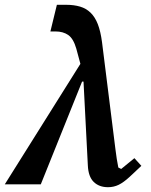

<svg xmlns="http://www.w3.org/2000/svg" viewBox="-73 -768 628 800"><path d="M262 -502 245 -565Q233 -607 211.5 -622Q190 -637 158 -637H137L164 -748H203Q235 -748 260.5 -740.5Q286 -733 304.5 -715Q323 -697 334.5 -667.5Q346 -638 352 -593L408 -146Q410 -127 413.5 -106Q417 -85 420 -70L432 -64L487 -109L516 -77L467 -31Q442 -8 421.5 2Q401 12 377 12Q340 12 317.5 -10Q295 -32 293 -79L275 -428H269L97 0H-53Z"/></svg>

Font: IBM Plex Serif SmBld
Style: Italic
Weight: 600
Italic angle: -14°
Designer: Mike Abbink, Paul van der Laan, Pieter van Rosmalen
Foundry: Bold Monday
Version: Version 3.001